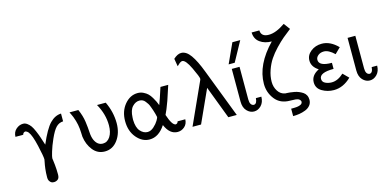

<svg xmlns="http://www.w3.org/2000/svg" viewBox="-80 -1216 3790 1866"><g transform="rotate(-15 1815.0 -283.0)"><path d="M26.9 -351.1Q27.8 -398.9 59.8 -427Q91.8 -455.1 129.9 -455.1Q151.9 -455.1 171.4 -440.9Q190.9 -426.8 205.1 -407Q219.2 -387.2 235.1 -350.1Q251 -313 261 -283Q271 -252.9 287.1 -203.1Q349.1 -348.1 400.6 -400.6Q452.1 -453.1 513.2 -455.1V-377Q470.2 -375 440.7 -344Q411.1 -313 377.9 -237.8Q349.1 -172.9 334 -121.8Q318.8 -70.8 318.8 -57.1L319.8 -47.9Q320.8 -39.1 323 -23.4Q325.2 -7.8 327.1 11.5Q329.1 30.8 330.6 56.9Q332 83 332 108.9Q332 145 314.5 158Q296.9 170.9 276.9 170.9Q264.6 170.9 254.4 167.5Q244.1 164.1 233.2 149.4Q222.2 134.8 222.2 109.9Q222.2 63 227.1 23.4Q231.9 -16.1 237.1 -39.1Q242.2 -62 242.2 -66.9Q242.2 -97.7 216.6 -209.7Q190.9 -321.8 163.1 -356.9Q149.9 -373 131.8 -377Q109.9 -373 105 -351.1Z M595.7 -444.8H684.6Q714.4 -377.9 722.9 -316.4Q731.4 -254.9 733.6 -208.5Q735.8 -162.1 749.5 -129.9Q777.3 -67.9 831.5 -67.9Q877.4 -67.9 905.5 -111.3Q933.6 -154.8 933.6 -225.1Q933.6 -336.9 872.6 -444.8H960.4Q1011.2 -338.9 1011.7 -226.1Q1011.7 -126 961.2 -57.4Q910.6 11.2 831.5 11.2Q758.3 11.2 712.4 -46.4Q666.5 -104 655.8 -184.1Q654.8 -189.9 653.8 -228Q652.8 -266.1 645.3 -306.2Q637.7 -346.2 620.6 -391.1Q616.7 -400.9 607.7 -419.9Q598.6 -439 595.7 -444.8Z M1095.7 -222.2Q1095.7 -321.3 1151.1 -388.2Q1206.5 -455.1 1283.7 -455.1Q1313.5 -455.1 1340.1 -442.1Q1366.7 -429.2 1383.8 -412.6Q1400.9 -396 1416.7 -369.4Q1432.6 -342.8 1440.2 -326.4Q1447.8 -310.1 1456.5 -287.1L1479.5 -351.1L1513.7 -455.1H1591.8L1543.5 -308.1L1513.7 -230L1490.7 -179.2Q1526.9 -68.4 1563.5 -64.9Q1583.5 -67.9 1587.9 -88.9H1665.5Q1663.6 -42 1633.1 -15.4Q1602.5 11.2 1563.5 11.2Q1484.4 11.2 1440.9 -89.8H1439.5Q1373.5 11.2 1281.7 11.2Q1207.5 11.2 1151.6 -54.9Q1095.7 -121.1 1095.7 -222.2ZM1173.8 -214.8Q1175.8 -135.7 1208.3 -99.9Q1240.7 -64 1280.8 -64Q1314 -64 1344.7 -92Q1375.5 -120.1 1391.1 -147Q1406.7 -173.8 1406.7 -181.2Q1406.7 -185.1 1398.9 -213.9Q1391.1 -241.7 1387.5 -252Q1383.8 -262.2 1374.8 -287.6Q1365.7 -313 1358.2 -324.5Q1350.6 -335.9 1338.6 -351.6Q1326.7 -367.2 1312.3 -373.5Q1297.9 -379.9 1280.8 -379.9Q1241.7 -379.9 1209.7 -345.9Q1177.7 -312 1174.8 -237.8Z M1714.4 0 1903.3 -417Q1907.2 -424.8 1907.7 -432.1Q1907.7 -451.2 1862.1 -547.1Q1816.4 -643.1 1782.7 -643.1Q1777.8 -643.1 1771.7 -641.1Q1765.6 -639.2 1758.5 -633.5Q1751.5 -627.9 1748.5 -625.5Q1745.6 -623 1736.3 -613.8L1727.5 -606L1714.4 -684.1Q1755.4 -722.2 1792.5 -722.2Q1843.3 -722.2 1886.5 -661.6Q1929.7 -601.1 1973.6 -484.9L2159.7 0H2074.7L1949.7 -329.1L1800.3 0Z M2210.4 -495.1 2301.3 -693.8H2380.4L2271.5 -495.1ZM2228.5 -116.2V-444.8H2306.6V-117.2Q2306.6 -56.2 2345.7 -51.8Q2377.9 -53.7 2381.3 -109.9H2436.5Q2435.5 -53.7 2404.1 -21.2Q2372.6 11.2 2332.5 11.2Q2291.5 11.2 2260 -22.5Q2228.5 -56.2 2228.5 -116.2Z M2492.2 -223.1Q2492.2 -415 2673.3 -602.1Q2603.5 -602.1 2555.9 -636.5Q2508.3 -670.9 2506.3 -736.8H2584Q2586.9 -671.9 2663.1 -671.9H2664.1Q2735.8 -671.9 2829.1 -736.8L2876 -673.8Q2830.1 -638.7 2795.2 -609.4Q2760.3 -580.1 2715.3 -533Q2670.4 -485.8 2640.9 -441.4Q2611.3 -397 2590.8 -338.4Q2570.3 -279.8 2570.3 -222.2Q2570.3 -170.4 2596.7 -129.2Q2623 -87.9 2668.9 -80.1Q2669.9 -80.1 2685.1 -79.6Q2700.2 -79.1 2717.3 -77.1Q2734.4 -75.2 2757.8 -71Q2781.2 -66.9 2801.8 -58.3Q2822.3 -49.8 2840.8 -37.8Q2859.4 -25.9 2869.9 -5.9Q2880.4 14.2 2880.4 39.1Q2880.4 72.3 2861.3 95.7Q2842.3 119.1 2811.3 131.1Q2780.3 143.1 2749.3 147.9Q2718.3 152.8 2686 152.8V78.1H2689Q2691.9 78.1 2703.6 78.1Q2715.3 78.1 2723.6 77.6Q2731.9 77.1 2744.6 76.2Q2757.3 75.2 2766.4 72Q2775.4 68.8 2783.7 64.9Q2792 61 2796.6 53.5Q2801.3 45.9 2801.3 37.1Q2797.4 18.1 2778.3 9Q2759.3 0 2702.1 0H2696.3Q2598.1 0 2545.2 -67.6Q2492.2 -135.3 2492.2 -223.1Z M2963.9 -111.8Q2963.9 -182.6 3043.9 -222.2Q2978 -264.2 2978 -327.1Q2978 -381.3 3024.4 -418.2Q3070.8 -455.1 3135.7 -455.1Q3220.7 -455.1 3296.9 -377L3240.7 -321.8Q3183.6 -377 3135.7 -377Q3100.6 -377 3077.6 -357.9Q3054.7 -338.9 3054.7 -314Q3054.7 -250 3184.1 -250V-189Q3041 -189 3041 -126Q3041 -95.2 3070.3 -81.1Q3099.6 -66.9 3134.8 -66.9Q3195.8 -66.9 3254.9 -122.1L3310.1 -66.9Q3230 11.2 3135.7 11.2Q3071.8 11.2 3017.8 -20.3Q2963.9 -51.8 2963.9 -111.8Z M3393.6 -116.2V-444.8H3471.7V-117.2Q3471.7 -56.2 3510.7 -51.8Q3543 -53.7 3546.4 -109.9H3601.6Q3600.6 -53.7 3569.1 -21.2Q3537.6 11.2 3497.6 11.2Q3456.5 11.2 3425 -22.5Q3393.6 -56.2 3393.6 -116.2Z"/></g></svg>

Font: CMU Sans Serif
Style: Medium
Weight: 500
Version: Version 0.7.0